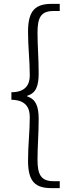

<svg xmlns="http://www.w3.org/2000/svg" viewBox="-20 -805 355 993"><path d="M248 168H289V132H256C191 132 174 96 174 21C174 -50 180 -110 180 -189C180 -254 166 -292 121 -306V-310C166 -323 180 -360 180 -426C180 -506 174 -566 174 -636C174 -713 191 -748 256 -748H289V-785H248C165 -785 125 -753 125 -641C125 -560 134 -493 134 -415C134 -372 116 -328 39 -328V-289C116 -288 134 -245 134 -199C134 -123 125 -56 125 26C125 138 165 168 248 168Z"/></svg>

Font: Noto Sans KR Light
Style: Regular
Weight: 300
Designer: Ryoko NISHIZUKA 西塚涼子 (kana, bopomofo & ideographs); Paul D. Hunt (Latin, Greek & Cyrillic); Sandoll Communications 산돌커뮤니
Foundry: Adobe
Version: Version 2.004;hotconv 1.0.118;makeotfexe 2.5.65603